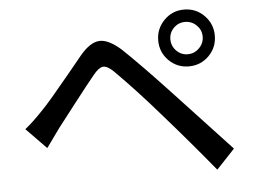

<svg xmlns="http://www.w3.org/2000/svg" viewBox="-50 -774 1077 815"><g transform="rotate(-5 488.5 -366.5)"><path d="M713.4 -638.2Q693.4 -618.2 693.4 -589.8Q693.4 -561.5 713.4 -541Q733.4 -520.5 761.7 -520.5Q790 -520.5 810.5 -541Q831.1 -561.5 831.1 -589.8Q831.1 -618.2 810.5 -638.2Q790 -658.2 761.7 -658.2Q733.4 -658.2 713.4 -638.2ZM46.9 -263.7Q81.1 -291 119.1 -331.1Q139.6 -351.6 171.4 -388.7Q203.1 -425.8 247.6 -480Q292 -534.2 310.5 -556.6Q352.5 -606.4 391.1 -609.4Q429.7 -612.3 483.4 -565.4Q557.6 -495.1 682.6 -361.3Q713.9 -328.1 921.9 -104.5L843.8 -21.5Q740.2 -147.5 628.9 -274.4Q534.2 -383.8 443.4 -474.6Q416 -501 397.9 -499Q379.9 -497.1 356.4 -467.8Q331.1 -437.5 269 -357.4Q207 -277.3 190.4 -255.9Q178.7 -240.2 157.7 -210.4Q136.7 -180.7 132.8 -175.8ZM641.6 -589.8Q641.6 -639.6 676.8 -675.3Q711.9 -710.9 761.7 -710.9Q812.5 -710.9 847.7 -675.3Q882.8 -639.6 882.8 -589.8Q882.8 -539.1 847.7 -503.9Q812.5 -468.8 761.7 -468.8Q711.9 -468.8 676.8 -503.9Q641.6 -539.1 641.6 -589.8Z"/></g></svg>

Font: Min Sans Medium
Style: Regular
Weight: 500
Designer: Jinseong-Kim, NotoSansCJK, Nunito
Foundry: Jinseong-Kim
Version: Version 1.400;Glyphs 3.1.2 (3151)